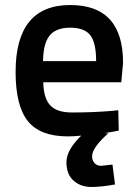

<svg xmlns="http://www.w3.org/2000/svg" viewBox="-20 -531 549 763"><path d="M346 90Q346 107 356 117.5Q366 128 382 128L427 123L437 202Q384 212 342.5 212Q301 212 272.5 187Q244 162 244 113.5Q244 65 303 8Q274 11 250 11Q139 11 90.5 -50Q42 -111 42 -245Q42 -511 259 -511Q469 -511 469 -282L462 -204H152Q153 -142 179 -113Q205 -84 266 -84Q347 -84 422 -90L450 -93L452 -12Q428 -7 397 -2L410 -1Q346 56 346 90ZM362 -288Q362 -362 338.5 -391.5Q315 -421 259 -421Q203 -421 177.5 -390Q152 -359 151 -288Z"/></svg>

Font: TitilliumWebSemiBold
Style: Bold
Weight: 600
Version: Version 1.001;PS 57.000;hotconv 1.0.70;makeotf.lib2.5.55311